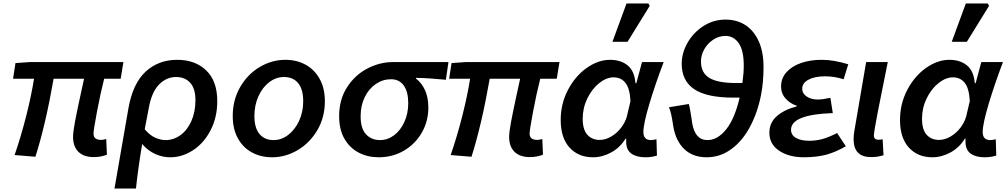

<svg xmlns="http://www.w3.org/2000/svg" viewBox="-20 -902 5858 1117"><path d="M405 -105Q405 -134 416 -192.5Q427 -251 447 -343Q464 -418 469 -444H292Q245 -175 186 10L65 0Q103 -111 132.5 -227.5Q162 -344 178 -444H56L70 -535L154 -541H698L682 -444H586Q564 -358 544 -251Q524 -144 524 -125Q524 -88 569 -88Q576 -88 598 -93L602 -2Q566 12 526 12Q467 12 436 -19Q405 -50 405 -105Z M1011 -554Q1116 -554 1180 -492Q1244 -430 1244 -314Q1244 -219 1205 -144Q1166 -69 1103 -28Q1040 13 971 13Q925 13 883 -6Q841 -25 807 -64Q782 88 771 195H646L727 -271Q752 -415 826.5 -484.5Q901 -554 1011 -554ZM1117 -319Q1117 -387 1086.5 -420.5Q1056 -454 1004 -454Q949 -454 906 -411Q863 -368 846 -276L822 -150Q851 -115 883 -101Q915 -87 944 -87Q990 -87 1030 -116Q1070 -145 1093.5 -198Q1117 -251 1117 -319Z M1334 -227Q1334 -321 1377.5 -396Q1421 -471 1491.5 -512.5Q1562 -554 1640 -554Q1706 -554 1758 -525.5Q1810 -497 1840 -442.5Q1870 -388 1870 -313Q1870 -219 1826 -144.5Q1782 -70 1711.5 -28.5Q1641 13 1563 13Q1497 13 1445 -15.5Q1393 -44 1363.5 -98Q1334 -152 1334 -227ZM1744 -313Q1744 -383 1714.5 -418.5Q1685 -454 1632 -454Q1586 -454 1546.5 -424Q1507 -394 1483.5 -342Q1460 -290 1460 -227Q1460 -158 1489.5 -122.5Q1519 -87 1572 -87Q1617 -87 1656.5 -117Q1696 -147 1720 -199Q1744 -251 1744 -313Z M1953 -226Q1953 -322 1998.5 -393.5Q2044 -465 2116.5 -503Q2189 -541 2268 -541H2589L2574 -438Q2473 -448 2400 -449V-445Q2433 -420 2452.5 -377.5Q2472 -335 2472 -276Q2472 -197 2434 -130.5Q2396 -64 2330 -25.5Q2264 13 2183 13Q2119 13 2067 -14Q2015 -41 1984 -94.5Q1953 -148 1953 -226ZM2355 -302Q2355 -368 2329 -404.5Q2303 -441 2255 -441Q2207 -441 2166.5 -413.5Q2126 -386 2102 -337Q2078 -288 2078 -226Q2078 -154 2109.5 -120.5Q2141 -87 2191 -87Q2235 -87 2272.5 -115Q2310 -143 2332.5 -192.5Q2355 -242 2355 -302Z M2942 -105Q2942 -134 2953 -192.5Q2964 -251 2984 -343Q3001 -418 3006 -444H2829Q2782 -175 2723 10L2602 0Q2640 -111 2669.5 -227.5Q2699 -344 2715 -444H2593L2607 -535L2691 -541H3235L3219 -444H3123Q3101 -358 3081 -251Q3061 -144 3061 -125Q3061 -88 3106 -88Q3113 -88 3135 -93L3139 -2Q3103 12 3063 12Q3004 12 2973 -19Q2942 -50 2942 -105Z M3242 -204Q3242 -298 3284 -378.5Q3326 -459 3393 -506.5Q3460 -554 3529 -554Q3591 -554 3631 -522Q3671 -490 3677 -418H3682L3715 -541H3841Q3792 -412 3757.5 -296.5Q3723 -181 3723 -134Q3723 -87 3767 -87Q3779 -87 3799 -92L3802 3Q3772 13 3734 13Q3683 13 3653 -8.5Q3623 -30 3623 -77V-95H3619Q3587 -43 3535.5 -15Q3484 13 3430 13Q3345 13 3293.5 -43.5Q3242 -100 3242 -204ZM3627 -225 3648 -314Q3644 -388 3618.5 -420Q3593 -452 3550 -452Q3508 -452 3466 -418.5Q3424 -385 3397 -329.5Q3370 -274 3370 -211Q3370 -148 3397 -118Q3424 -88 3469 -88Q3502 -88 3535.5 -107.5Q3569 -127 3593.5 -159Q3618 -191 3627 -225ZM3625 -882H3752L3760 -868L3631 -659H3543Z M3897 -167Q3890 -213 3885 -235.5Q3880 -258 3872 -278L3987 -297Q3993 -280 4002 -220L4007 -186Q4023 -87 4096 -87Q4154 -87 4204 -148.5Q4254 -210 4283 -334H4247Q4092 -334 4019 -383Q3946 -432 3946 -531Q3946 -594 3980 -653.5Q4014 -713 4072.5 -750.5Q4131 -788 4201 -788Q4267 -788 4316.5 -756Q4366 -724 4394 -662Q4422 -600 4422 -513Q4422 -425 4408 -352Q4387 -245 4342 -162Q4297 -79 4232.5 -33Q4168 13 4092 13Q4010 13 3960.5 -35Q3911 -83 3897 -167ZM4262 -419H4299Q4307 -475 4307 -520Q4307 -609 4277.5 -651Q4248 -693 4201 -693Q4162 -693 4129 -671Q4096 -649 4077 -615Q4058 -581 4058 -545Q4058 -478 4107 -448.5Q4156 -419 4262 -419Z M4456 -130Q4456 -188 4499 -226Q4542 -264 4615 -283V-287Q4577 -299 4550.5 -328.5Q4524 -358 4524 -399Q4524 -447 4555.5 -482Q4587 -517 4640.5 -535.5Q4694 -554 4759 -554Q4798 -554 4834.5 -547.5Q4871 -541 4915 -528L4888 -441Q4833 -458 4781 -458Q4720 -458 4683.5 -438.5Q4647 -419 4647 -385Q4647 -358 4673 -340.5Q4699 -323 4737 -323Q4766 -323 4811 -333L4825 -244Q4582 -236 4582 -147Q4582 -116 4611 -99.5Q4640 -83 4688 -83Q4729 -83 4766 -93.5Q4803 -104 4850 -128L4901 -51Q4840 -16 4784.5 -1.5Q4729 13 4657 13Q4570 13 4513 -25Q4456 -63 4456 -130Z M4946 -92Q4946 -115 4950 -138L5019 -541H5145L5140 -517Q5109 -366 5086.5 -249.5Q5064 -133 5064 -114Q5064 -89 5091 -89Q5104 -89 5115 -92L5120 1Q5087 12 5048 12Q4946 12 4946 -92Z M5216 -204Q5216 -298 5258 -378.5Q5300 -459 5367 -506.5Q5434 -554 5503 -554Q5565 -554 5605 -522Q5645 -490 5651 -418H5656L5689 -541H5815Q5766 -412 5731.5 -296.5Q5697 -181 5697 -134Q5697 -87 5741 -87Q5753 -87 5773 -92L5776 3Q5746 13 5708 13Q5657 13 5627 -8.5Q5597 -30 5597 -77V-95H5593Q5561 -43 5509.5 -15Q5458 13 5404 13Q5319 13 5267.5 -43.5Q5216 -100 5216 -204ZM5601 -225 5622 -314Q5618 -388 5592.5 -420Q5567 -452 5524 -452Q5482 -452 5440 -418.5Q5398 -385 5371 -329.5Q5344 -274 5344 -211Q5344 -148 5371 -118Q5398 -88 5443 -88Q5476 -88 5509.5 -107.5Q5543 -127 5567.5 -159Q5592 -191 5601 -225ZM5599 -882H5726L5734 -868L5605 -659H5517Z"/></svg>

Font: Nebula Sans Semibold
Style: Regular
Weight: 600
Italic angle: -9°
Designer: Paul D. Hunt for Adobe (as Source Sans)
Foundry: Nebula Entertainment & Broadcasting LLC
Version: Version 1.010